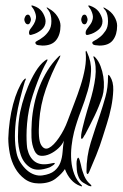

<svg xmlns="http://www.w3.org/2000/svg" viewBox="-20 -664 444 695"><path d="M351 -316Q339 -279 322.5 -245Q306 -211 288 -177Q286 -175 282 -167.5Q278 -160 275 -162Q273 -162 273.5 -168Q274 -174 274 -177Q275 -185 278.5 -200Q282 -215 286.5 -231.5Q291 -248 295.5 -263.5Q300 -279 303 -288Q320 -342 325 -384Q330 -426 319 -455Q317 -460 319 -460Q321 -460 323 -458Q325 -456 326 -455Q337 -443 344 -424.5Q351 -406 354 -386.5Q357 -367 356 -348Q355 -329 351 -316ZM378 -388Q391 -368 390 -338Q389 -308 382.5 -276Q376 -244 366.5 -215Q357 -186 352 -169Q342 -136 328 -101.5Q314 -67 303 -42Q299 -33 297 -34Q294 -35 293.5 -38.5Q293 -42 293 -44Q293 -98 308.5 -148Q324 -198 342 -249Q353 -282 362 -314.5Q371 -347 371 -386Q371 -393 373 -393Q374 -393 375 -391.5Q376 -390 378 -388ZM178 -74Q180 -71 171 -65Q162 -59 159 -58Q115 -42 90.5 -57Q66 -72 55.5 -102Q45 -132 45 -168.5Q45 -205 49 -234Q52 -259 60.5 -289.5Q69 -320 81 -349.5Q93 -379 108.5 -404.5Q124 -430 142 -444Q144 -445 146.5 -447Q149 -449 151 -449Q154 -448 148 -438Q142 -428 133.5 -410Q125 -392 116 -368.5Q107 -345 98.5 -319Q90 -293 85 -267Q80 -241 78 -217Q76 -193 76 -174Q76 -155 77 -142Q78 -129 79 -125Q86 -94 105.5 -79.5Q125 -65 158 -71Q159 -71 168 -73Q177 -75 178 -74ZM307 3Q311 7 311 9Q311 11 306.5 10Q302 9 300 8Q292 4 280 -3.5Q268 -11 262 -30Q259 -38 258 -49.5Q257 -61 257 -71Q257 -81 259 -87.5Q261 -94 264 -93Q266 -92 268.5 -84Q271 -76 273 -67Q275 -56 278 -46.5Q281 -37 285 -27Q290 -16 295 -9.5Q300 -3 307 3ZM215 -52Q204 -35 181.5 -17.5Q159 0 121 0Q91 0 69.5 -16Q48 -32 34.5 -56Q21 -80 15.5 -108.5Q10 -137 10 -163Q11 -195 15.5 -227Q20 -259 27.5 -287Q35 -315 44.5 -337Q54 -359 64 -373Q66 -374 68.5 -377.5Q71 -381 73 -379Q74 -378 72.5 -374.5Q71 -371 70 -369Q61 -339 52.5 -305.5Q44 -272 39 -238Q34 -204 34 -171Q34 -138 40 -110Q44 -91 54.5 -75Q65 -59 77.5 -48Q90 -37 104.5 -32Q119 -27 133 -29Q162 -33 177 -45.5Q192 -58 198.5 -75.5Q205 -93 206.5 -113.5Q208 -134 211 -155Q206 -141 191.5 -127.5Q177 -114 160.5 -106.5Q144 -99 128.5 -100Q113 -101 105 -118Q95 -140 94 -166Q93 -192 95 -223Q97 -254 104 -287Q111 -320 123 -350.5Q135 -381 151.5 -408Q168 -435 189 -456L193 -460Q196 -463 199 -463Q199 -463 195 -453Q166 -399 146 -341.5Q126 -284 122 -225Q117 -160 128.5 -140Q140 -120 157 -128.5Q174 -137 193.5 -165.5Q213 -194 225 -227Q236 -257 248.5 -289Q261 -321 271.5 -353.5Q282 -386 287.5 -417Q293 -448 290 -475Q290 -480 292 -480Q293 -480 293 -479Q293 -477 294 -477Q295 -476 295 -475Q311 -441 309.5 -406Q308 -371 297.5 -335Q287 -299 272.5 -261.5Q258 -224 248 -186Q242 -162 239 -135.5Q236 -109 238 -83Q240 -57 249 -33.5Q258 -10 275 6Q277 8 277 9Q277 11 274.5 10.5Q272 10 270 9Q251 2 237 -14Q223 -30 215 -52ZM134 -499Q129 -499 118.5 -500.5Q108 -502 108 -510Q108 -513 117 -517.5Q126 -522 137 -530.5Q148 -539 157 -552.5Q166 -566 166 -587Q166 -613 156 -626Q154 -629 151 -632.5Q148 -636 149 -637Q151 -637 153.5 -635.5Q156 -634 157 -633Q177 -622 188 -604.5Q199 -587 199 -571Q199 -539 183.5 -519Q168 -499 134 -499ZM97 -539Q85 -534 85 -545Q85 -553 91 -560.5Q97 -568 102.5 -577Q108 -586 110 -597.5Q112 -609 104 -626Q102 -631 97 -637Q92 -643 94 -644Q96 -645 102.5 -642.5Q109 -640 111 -639Q128 -631 136.5 -615Q145 -599 145 -587Q145 -568 129.5 -555.5Q114 -543 97 -539ZM68 -593Q68 -598 71.5 -604.5Q75 -611 81 -611Q86 -611 89 -604.5Q92 -598 92 -593Q92 -589 89 -582.5Q86 -576 81 -576Q75 -576 71.5 -582Q68 -588 68 -593ZM340 -499Q335 -499 324.5 -500.5Q314 -502 314 -510Q314 -513 323 -517.5Q332 -522 342.5 -530.5Q353 -539 362 -552.5Q371 -566 371 -587Q371 -612 362 -626Q360 -629 356.5 -632.5Q353 -636 355 -637Q356 -637 359 -635.5Q362 -634 363 -633Q383 -622 393.5 -604.5Q404 -587 404 -571Q404 -539 389 -519Q374 -499 340 -499ZM303 -539Q298 -537 294 -537.5Q290 -538 290 -545Q290 -553 296 -560.5Q302 -568 308 -577Q314 -586 316 -597.5Q318 -609 310 -626Q308 -631 303 -637Q298 -643 300 -644Q302 -645 308 -642.5Q314 -640 316 -639Q333 -631 342 -615Q351 -599 351 -587Q351 -568 335.5 -555.5Q320 -543 303 -539ZM274 -593Q274 -598 277 -604.5Q280 -611 286 -611Q291 -611 294 -604.5Q297 -598 297 -593Q297 -589 294 -582.5Q291 -576 286 -576Q280 -576 277 -582Q274 -588 274 -593Z"/></svg>

Font: Akronim
Style: Regular
Weight: 400
Designer: Grzegorz Klimczewski
Foundry: Fonty.PL
Version: Version 1.001